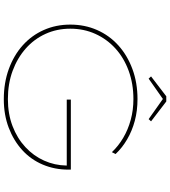

<svg xmlns="http://www.w3.org/2000/svg" viewBox="39 -944 915 1034"><g transform="rotate(90 497.0 -427.5)"><path d="M515 10Q426 10 352 -17Q278 -44 224.5 -92Q171 -140 142 -205.5Q113 -271 113 -348Q113 -426 142 -492Q171 -558 224.5 -606.5Q278 -655 352 -682.5Q426 -710 514 -710Q577 -710 631 -695.5Q685 -681 730.5 -654.5Q776 -628 810 -592L800 -572Q767 -607 723 -633Q679 -659 626 -673.5Q573 -688 514 -688Q432 -688 362 -662.5Q292 -637 241.5 -591Q191 -545 163 -483Q135 -421 135 -348Q135 -276 163 -214.5Q191 -153 242 -108Q293 -63 362 -37.5Q431 -12 514 -12Q594 -12 659.5 -37Q725 -62 772.5 -106Q820 -150 845.5 -207Q871 -264 872 -327L871 -338L881 -329H517V-351H894Q894 -347 894 -344Q894 -341 894 -340Q894 -339 894 -338Q894 -264 867 -200Q840 -136 789 -89.5Q738 -43 668.5 -16.5Q599 10 515 10ZM404 -770 392 -783 499 -865H527L634 -783L622 -770L506 -852H521Z"/></g></svg>

Font: Lexend Peta Thin
Style: Regular
Weight: 250
Version: Version 1.007